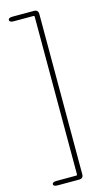

<svg xmlns="http://www.w3.org/2000/svg" viewBox="-142 -827 583 1041"><g transform="rotate(-15 149.5 -306.5)"><path d="M45 167Q21 167 21 155Q21 142 45 142H156Q161 142 161 137V-749Q161 -754 156 -754H45Q21 -754 21 -767Q21 -780 45 -780H165Q189 -780 189 -756V143Q189 167 165 167Z"/></g></svg>

Font: Resource Han Rounded KR ExtraLight
Style: Regular
Weight: 250
Designer: Cyano Hao (round all glyphs); Ryoko NISHIZUKA 西塚涼子 (kana, bopomofo & ideographs); Paul D. Hunt (Latin, Greek & Cyrillic)
Foundry: Cyano Hao
Version: 0.990